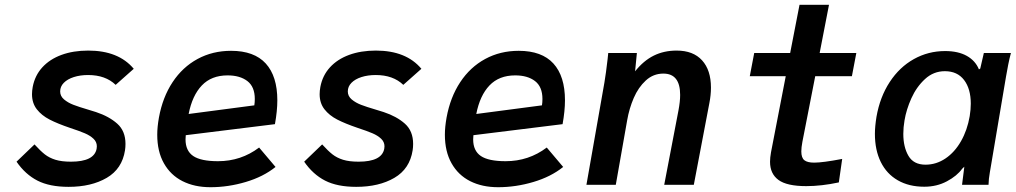

<svg xmlns="http://www.w3.org/2000/svg" viewBox="-20 -771 4240 801"><path d="M49 -96.5 124 -168.5Q148.5 -141.5 167 -127Q185.5 -112.5 211.2 -104.5Q237 -96.5 276 -96.5Q372.5 -96.5 383 -150Q384 -157 384 -160.5Q384 -179 370 -192.2Q356 -205.5 333.8 -215Q311.5 -224.5 272 -237.5Q220.5 -255 187 -272.2Q153.5 -289.5 133.5 -315.2Q113.5 -341 113.5 -378Q113.5 -392 116.5 -408.5Q125.5 -456 156.5 -490Q187.5 -524 236.5 -542Q285.5 -560 348 -560Q474.5 -560 538 -484L462.5 -417Q420 -458 347.5 -458Q314.5 -458 288 -449.5Q261.5 -441 246.2 -425.5Q231 -410 231 -389.5Q231 -370 247.2 -356.2Q263.5 -342.5 286.2 -333.8Q309 -325 346.5 -314L380.5 -303.5Q435 -285.5 469.2 -255Q503.5 -224.5 503.5 -170.5Q503.5 -156.5 501.5 -144Q489.5 -66.5 425.2 -29Q361 8.5 266 8.5Q187 8.5 136.2 -17.5Q85.5 -43.5 49 -96.5Z M636 -209Q636 -241 643 -280.5Q658.5 -365.5 700 -428.2Q741.5 -491 804.2 -525Q867 -559 944 -559Q1040.5 -559 1088.8 -506Q1137 -453 1137 -352.5Q1137 -308.5 1127 -253L755 -207Q754 -195 754 -189.5Q754 -142 786 -120.2Q818 -98.5 889.5 -98.5Q985.5 -98.5 1061 -155.5L1129.5 -74.5Q1078.5 -33.5 1005.2 -11.8Q932 10 858 10Q791.5 10 741.5 -15.2Q691.5 -40.5 663.8 -89.8Q636 -139 636 -209ZM1043 -358Q1043 -409 1012 -432.8Q981 -456.5 929.5 -456.5Q862 -456.5 822 -414.5Q782 -372.5 767 -295.5L1041 -331.5Q1043 -344 1043 -358Z M1249 -96.5 1324 -168.5Q1348.5 -141.5 1367 -127Q1385.5 -112.5 1411.2 -104.5Q1437 -96.5 1476 -96.5Q1572.5 -96.5 1583 -150Q1584 -157 1584 -160.5Q1584 -179 1570 -192.2Q1556 -205.5 1533.8 -215Q1511.5 -224.5 1472 -237.5Q1420.5 -255 1387 -272.2Q1353.5 -289.5 1333.5 -315.2Q1313.5 -341 1313.5 -378Q1313.5 -392 1316.5 -408.5Q1325.5 -456 1356.5 -490Q1387.5 -524 1436.5 -542Q1485.5 -560 1548 -560Q1674.5 -560 1738 -484L1662.5 -417Q1620 -458 1547.5 -458Q1514.5 -458 1488 -449.5Q1461.5 -441 1446.2 -425.5Q1431 -410 1431 -389.5Q1431 -370 1447.2 -356.2Q1463.5 -342.5 1486.2 -333.8Q1509 -325 1546.5 -314L1580.5 -303.5Q1635 -285.5 1669.2 -255Q1703.5 -224.5 1703.5 -170.5Q1703.5 -156.5 1701.5 -144Q1689.5 -66.5 1625.2 -29Q1561 8.5 1466 8.5Q1387 8.5 1336.2 -17.5Q1285.5 -43.5 1249 -96.5Z M1836 -209Q1836 -241 1843 -280.5Q1858.5 -365.5 1900 -428.2Q1941.5 -491 2004.2 -525Q2067 -559 2144 -559Q2240.5 -559 2288.8 -506Q2337 -453 2337 -352.5Q2337 -308.5 2327 -253L1955 -207Q1954 -195 1954 -189.5Q1954 -142 1986 -120.2Q2018 -98.5 2089.5 -98.5Q2185.5 -98.5 2261 -155.5L2329.5 -74.5Q2278.5 -33.5 2205.2 -11.8Q2132 10 2058 10Q1991.5 10 1941.5 -15.2Q1891.5 -40.5 1863.8 -89.8Q1836 -139 1836 -209ZM2243 -358Q2243 -409 2212 -432.8Q2181 -456.5 2129.5 -456.5Q2062 -456.5 2022 -414.5Q1982 -372.5 1967 -295.5L2241 -331.5Q2243 -344 2243 -358Z M2515 -525.5Q2515.5 -532.5 2517.5 -550H2637L2629.5 -473.5Q2665 -518 2707.5 -539Q2750 -560 2803 -560Q2872 -560 2909 -519.2Q2946 -478.5 2946 -405.5Q2946 -374.5 2939.5 -341.5L2874.5 0H2751L2810.5 -310.5Q2817.5 -347.5 2817.5 -375Q2817.5 -464 2747.5 -464Q2705.5 -464 2674.2 -435.2Q2643 -406.5 2624 -362.5Q2605 -318.5 2596.5 -269.5L2549 0H2426.5L2501.5 -426.5Q2508 -464.5 2515 -525.5Z M3192.5 -96Q3192.5 -113 3196.5 -135.5L3258 -453H3108L3126.5 -550H3276.5L3315.5 -751H3438.5L3399.5 -550H3552.5L3534 -453H3381L3327.5 -179.5Q3323 -155.5 3323 -139.5Q3323 -112.5 3335.8 -102.5Q3348.5 -92.5 3376.5 -92.5Q3412.5 -92.5 3493.5 -108L3479.5 -10Q3407 5.5 3343.5 5.5Q3263 5.5 3227.8 -20.2Q3192.5 -46 3192.5 -96Z M3630 -212.5Q3630 -243 3636.5 -283.5Q3651 -366.5 3691.8 -428.8Q3732.5 -491 3792.5 -524.5Q3852.5 -558 3923 -558Q3977.5 -558 4013.5 -537.8Q4049.5 -517.5 4064 -481.5L4069.5 -485L4084.5 -550H4197.5Q4191.5 -528 4186.2 -501.5Q4181 -475 4177 -451.5L4112 -66.5L4109.5 -52Q4104.5 -24 4104 0H3993.5Q3998.5 -43 4001.5 -63L4003 -75.5L3994 -67Q3972.5 -37 3930.2 -14.5Q3888 8 3836 8Q3772 8 3725.5 -18.8Q3679 -45.5 3654.5 -95.2Q3630 -145 3630 -212.5ZM4025.5 -286.5Q4030 -314.5 4030 -338.5Q4030 -400.5 4002 -437.2Q3974 -474 3922 -474Q3874.5 -474 3839 -441.2Q3803.5 -408.5 3782.2 -361.2Q3761 -314 3753.5 -268.5Q3748.5 -240 3748.5 -212.5Q3748.5 -157.5 3770 -120.8Q3791.5 -84 3841 -84Q3886 -84 3924.5 -110Q3963 -136 3989.2 -182Q4015.5 -228 4025.5 -286.5Z"/></svg>

Font: JuliaMono
Style: Bold Italic
Weight: 700
Italic angle: -9°
Monospace: yes
Designer: cormullion
Foundry: corm
Version: Version 0.057; ttfautohint (v1.8.4)